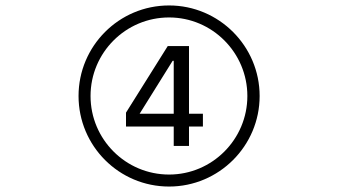

<svg xmlns="http://www.w3.org/2000/svg" viewBox="-20 -741 1240 704"><path d="M617 -518V-324H492L613 -518ZM312 -389C312 -548 441 -677 600 -677C758 -677 887 -548 887 -389C887 -230 758 -101 600 -101C441 -101 312 -230 312 -389ZM442 -328V-277H617V-206H673V-277H724V-324H673V-572H595ZM268 -389C268 -206 416 -57 600 -57C783 -57 932 -206 932 -389C932 -572 783 -721 600 -721C416 -721 268 -572 268 -389Z"/></svg>

Font: CryptoKit_GRILLE 1.4
Style: Regular
Weight: 400
Monospace: yes
Designer: Oceane Juvin
Foundry: http://www.head-geneve.ch
Version: Version 1.004